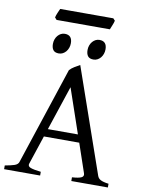

<svg xmlns="http://www.w3.org/2000/svg" viewBox="-99 -998 794 1066"><g transform="rotate(10 297.5 -465.0)"><path d="M370.1 -261.2 284.2 -512.2 200.7 -261.2ZM186 -217.3 131.8 -54.2Q127 -39.1 145 -32.2Q163.1 -25.4 203.1 -21V0H0V-21Q33.2 -26.9 52.7 -33.2Q72.3 -39.6 77.1 -54.2L258.8 -604Q270 -616.2 286.6 -626.2Q303.2 -636.2 315.9 -643.1L521 -54.2Q523.4 -47.4 527.8 -42Q532.2 -36.6 539.6 -32.7Q546.9 -28.8 558.1 -25.9Q569.3 -22.9 585 -21V0H378.9V-21Q417 -23.4 431.6 -30.8Q446.3 -38.1 440.9 -54.2L385.3 -217.3ZM439 -752.4Q439 -738.8 434.6 -726.6Q430.2 -714.4 422.6 -705.3Q415 -696.3 404.8 -690.9Q394.5 -685.5 382.3 -685.5Q360.4 -685.5 350.8 -697.8Q341.3 -710 341.3 -732.4Q341.3 -746.1 345.7 -758.3Q350.1 -770.5 357.9 -779.5Q365.7 -788.6 375.7 -793.7Q385.7 -798.8 397.5 -798.8Q439 -798.8 439 -752.4ZM243.7 -752.4Q243.7 -738.8 239.3 -726.6Q234.9 -714.4 227.3 -705.3Q219.7 -696.3 209.5 -690.9Q199.2 -685.5 187 -685.5Q165 -685.5 155.5 -697.8Q146 -710 146 -732.4Q146 -746.1 150.4 -758.3Q154.8 -770.5 162.6 -779.5Q170.4 -788.6 180.4 -793.7Q190.4 -798.8 202.1 -798.8Q243.7 -798.8 243.7 -752.4ZM462.4 -918.5Q461.4 -913.1 459 -906Q456.5 -898.9 453.6 -891.8Q450.7 -884.8 448 -877.9Q445.3 -871.1 443.4 -866.7H143.1L132.3 -878.9Q133.3 -884.3 135.7 -891.1Q138.2 -897.9 141.1 -905Q144 -912.1 147 -918.7Q149.9 -925.3 152.3 -930.2H451.7Z"/></g></svg>

Font: Gentium Plus Afr
Style: Regular
Weight: 400
Designer: J. Victor Gaultney, Annie Olsen, Iska Routamaa, Becca Hirsbrunner
Foundry: SIL International
Version: Version 5.000